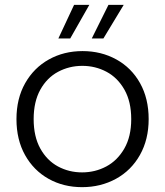

<svg xmlns="http://www.w3.org/2000/svg" viewBox="-20 -765 682 793"><path d="M48 -273Q48 -358 84 -421.5Q120 -485 182 -519.5Q244 -554 321 -554Q398 -554 460.5 -519.5Q523 -485 558.5 -421.5Q594 -358 594 -273Q594 -189 558 -125Q522 -61 459 -26.5Q396 8 319 8Q242 8 180.5 -26.5Q119 -61 83.5 -124.5Q48 -188 48 -273ZM522 -273Q522 -345 494 -394.5Q466 -444 420 -468.5Q374 -493 320 -493Q266 -493 220 -468.5Q174 -444 146.5 -394.5Q119 -345 119 -273Q119 -201 146.5 -151.5Q174 -102 219.5 -77.5Q265 -53 319 -53Q373 -53 419 -77.5Q465 -102 493.5 -151.5Q522 -201 522 -273ZM270 -606H221L286 -745H349ZM428 -745H491L407 -606H359Z"/></svg>

Font: Poppins-Tabular Light
Style: Regular
Weight: 300
Designer: Ninad Kale (Devanagari), Jonny Pinhorn (Latin)
Foundry: Indian Type Foundry
Version: Version 4.004